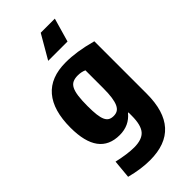

<svg xmlns="http://www.w3.org/2000/svg" viewBox="-302 -852 1145 1145"><g transform="rotate(-45 270.0 -279.5)"><path d="M423 -779 380 -629H217L304 -779ZM228 220Q152 220 65 197L76 80Q159 99 214 99Q282 99 310 66Q338 33 338 -45V-73H334Q286 -14 206 -14Q29 -14 29 -253Q29 -399 93 -474Q157 -549 284 -549Q331 -549 381 -541.5Q431 -534 494 -517V-75Q494 220 228 220ZM261 -120Q280 -120 293.5 -128Q307 -136 316 -155Q325 -174 329.5 -205Q334 -236 334 -282V-432Q310 -443 280 -443Q255 -443 238 -435Q221 -427 211 -407.5Q201 -388 196.5 -355Q192 -322 192 -272Q192 -228 195.5 -199Q199 -170 207 -152.5Q215 -135 228 -127.5Q241 -120 261 -120Z"/></g></svg>

Font: Encode Sans Compressed
Style: ExtraBold
Weight: 800
Designer: Pablo Impallari, Andres Torresi
Foundry: Pablo Impallari, Andres Torresi
Version: Version 1.000; ttfautohint (v1.00) -l 8 -r 50 -G 200 -x 14 -